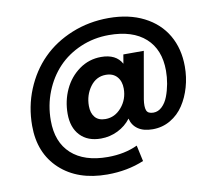

<svg xmlns="http://www.w3.org/2000/svg" viewBox="-91 -764 1229 1084"><g transform="rotate(-10 524.0 -221.5)"><path d="M735.8 5.9Q683.6 5.9 651.9 -15.9Q620.1 -37.6 610.8 -77.1Q581.5 -38.1 535.9 -15.6Q490.2 6.8 439 6.8Q362.8 6.8 319.8 -38.8Q276.9 -84.5 276.9 -163.1Q276.9 -237.8 306.9 -302.2Q336.9 -366.7 392.8 -406.7Q448.7 -446.8 518.1 -446.8Q604 -446.8 636.2 -387.2L645 -439H762.2L714.8 -168.9Q708.5 -127 716.3 -106.4Q724.1 -85.9 755.9 -85.9Q783.2 -85.9 805.2 -106.9Q827.1 -127.9 839.8 -161.1Q852.5 -194.3 859.4 -232.2Q866.2 -270 866.2 -307.1Q866.2 -428.2 792.5 -494.6Q718.8 -561 583 -561Q496.6 -561 420.7 -528.6Q344.7 -496.1 291.5 -440.2Q238.3 -384.3 207.5 -306.9Q176.8 -229.5 176.8 -142.1Q176.8 -18.1 250.5 49.1Q324.2 116.2 459 116.2Q555.2 116.2 629.9 81.1L649.9 172.9Q554.7 212.9 439 212.9Q270 212.9 168.9 119.4Q67.9 25.9 67.9 -130.9Q67.9 -241.2 107.9 -338.4Q147.9 -435.5 217.5 -505.4Q287.1 -575.2 386 -615.5Q484.9 -655.8 598.1 -655.8Q713.9 -655.8 799.6 -612.3Q885.3 -568.8 930.2 -491.5Q975.1 -414.1 975.1 -312Q975.1 -251 959 -194.6Q942.9 -138.2 913.3 -93.3Q883.8 -48.3 837.6 -21.2Q791.5 5.9 735.8 5.9ZM613.8 -249Q613.8 -291 591.1 -316.9Q568.4 -342.8 526.9 -342.8Q472.2 -342.8 437.5 -295.7Q402.8 -248.5 402.8 -186Q402.8 -145.5 422.9 -121.3Q442.9 -97.2 482.9 -97.2Q537.1 -97.2 575.4 -142.3Q613.8 -187.5 613.8 -249Z"/></g></svg>

Font: SVN-Poppins SemiBold
Style: Italic
Weight: 600
Italic angle: -10°
Designer: Ninad Kale (Devanagari), Jonny Pinhorn (Latin)
Foundry: Indian Type Foundry
Version: Version 3.002 2017